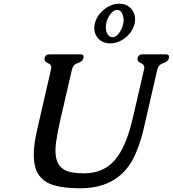

<svg xmlns="http://www.w3.org/2000/svg" viewBox="-20 -989 934 1038"><path d="M640.6 -916Q630.4 -935.5 613.3 -935.5Q596.2 -935.5 581.1 -917.5Q562.5 -896.5 555.7 -867.7L554.2 -861.8Q552.2 -850.1 552.2 -840.3Q552.2 -822.3 559.1 -808.6Q569.8 -787.6 587.4 -787.6Q604.5 -787.6 620.1 -805.2Q640.1 -832 645.5 -857.4Q647.9 -868.2 648.4 -878.9Q647.9 -897.9 640.6 -916ZM693.8 -936.5Q710.4 -913.6 710.4 -885.7Q710.4 -874 707.5 -861.3Q697.3 -817.4 659.2 -786.1Q620.6 -754.9 575.7 -754.4Q530.8 -754.9 506.8 -786.1Q489.7 -808.1 489.7 -836.4Q489.7 -848.1 492.7 -861.3Q502.4 -904.3 541.5 -936.5Q580.1 -968.8 625 -968.8Q669.9 -968.8 693.8 -936.5ZM180.7 -287.1 255.9 -614.3Q256.8 -619.1 257.3 -623.5Q257.3 -640.6 239.3 -647.5Q220.7 -654.8 220.7 -669.4Q220.7 -672.4 221.2 -675.3Q225.6 -695.3 248.5 -695.3H414.1Q432.1 -695.3 432.1 -681.6Q432.1 -678.7 431.2 -675.3Q426.8 -656.2 401.4 -648.4Q375.5 -640.6 369.6 -615.2L308.6 -352.1Q291.5 -277.3 283.2 -220.7Q279.8 -196.3 279.8 -175.3Q279.8 -147.9 286.1 -126Q295.9 -88.9 329.6 -70.3Q363.3 -51.8 433.6 -51.8Q554.2 -51.8 618.7 -147Q667 -216.3 698.2 -352.1L758.8 -613.8Q759.8 -618.7 760.3 -623Q760.3 -640.1 742.2 -647.5Q723.6 -654.8 723.6 -669.4Q723.6 -672.4 724.1 -675.3Q728.5 -695.3 751.5 -695.3H876Q894 -695.3 894 -681.6Q894 -678.7 893.1 -675.3Q888.7 -656.2 862.3 -647.5Q835.9 -638.7 830.6 -613.8L755.4 -287.1Q737.8 -213.4 710.4 -151.9Q683.1 -90.3 636.7 -47.4Q553.2 28.8 415 28.8Q412.6 28.8 410.2 28.8Q327.6 28.8 272 12.7Q214.4 -3.9 187 -47.9Q162.6 -85.9 162.6 -152.3Q162.6 -209.5 180.7 -287.1Z"/></svg>

Font: Caudex
Style: Bold
Weight: 700
Italic angle: -13°
Version: Version 1.04